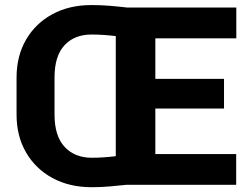

<svg xmlns="http://www.w3.org/2000/svg" viewBox="-20 -741 1011 770"><path d="M346.7 -720.7Q383.8 -720.7 419.9 -717.8Q456.1 -714.8 488.8 -710.9H927.7V-587.4H603V-424.8H878.4V-305.7H603V-123H927.2V0H488.8Q456.1 3.4 420.4 6.6Q384.8 9.8 347.7 9.8Q258.3 9.8 190.4 -27.1Q122.6 -64 84.5 -129.6Q46.4 -195.3 46.4 -281.2V-429.7Q46.4 -516.1 84.2 -581.5Q122.1 -647 189.7 -683.8Q257.3 -720.7 346.7 -720.7ZM198.7 -281.2Q198.7 -195.3 239.3 -151.9Q279.8 -108.4 347.7 -108.4Q372.6 -108.4 397 -110.1Q421.4 -111.8 444.3 -114.7V-596.2Q421.4 -599.1 396.7 -600.8Q372.1 -602.5 346.7 -602.5Q278.8 -602.5 238.8 -559.6Q198.7 -516.6 198.7 -430.7Z"/></svg>

Font: Vazirmatn RD UI ExtraBold
Style: Regular
Weight: 800
Designer: Saber Rastikerdar
Foundry: Saber Rastikerdar
Version: Version 33.003